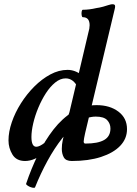

<svg xmlns="http://www.w3.org/2000/svg" viewBox="-20 -745 644 904"><path d="M145 137Q143 141 132 138.5Q121 136 111.5 130Q102 124 103 120Q127 49 159 -17Q191 -83 232 -135.5Q273 -188 323.5 -219Q374 -250 435 -250Q497 -250 537.5 -219.5Q578 -189 578 -137Q578 -92 546 -58.5Q514 -25 455.5 -6Q397 13 318 13Q290 13 280.5 -4Q271 -21 271 -44Q271 -55 272 -64Q273 -73 275 -83Q277 -93 280 -105L274 -108Q256 -87 235 -65.5Q214 -44 191 -26Q168 -8 144.5 2.5Q121 13 98 13Q57 13 38.5 -17.5Q20 -48 20 -84Q20 -124 35.5 -169.5Q51 -215 78.5 -258.5Q106 -302 141.5 -337.5Q177 -373 217 -394.5Q257 -416 298 -416Q333 -416 364 -392L346 -379L395 -587Q399 -601 400.5 -610Q402 -619 402 -626Q402 -664 370 -664Q366 -664 364.5 -673Q363 -682 364.5 -690.5Q366 -699 370 -699Q385 -699 401 -701Q417 -703 434 -707Q449 -709 465.5 -713.5Q482 -718 490 -721Q499 -724 503 -724.5Q507 -725 510 -725Q522 -725 522 -716Q522 -712 521.5 -709Q521 -706 520 -702L381 -119Q378 -105 376 -94.5Q374 -84 374 -79Q374 -74 376 -71.5Q378 -69 382 -69Q441 -69 470.5 -86Q500 -103 500 -140Q500 -163 484.5 -179.5Q469 -196 431 -196Q390 -196 350 -168.5Q310 -141 273 -94Q236 -47 203.5 12.5Q171 72 145 137ZM151 -54Q166 -54 190.5 -73Q215 -92 240.5 -119Q266 -146 284.5 -173.5Q303 -201 307 -217L343 -369L347 -332Q326 -376 289 -376Q264 -376 240 -356.5Q216 -337 196 -306Q176 -275 160.5 -238Q145 -201 136.5 -164.5Q128 -128 128 -100Q128 -54 151 -54Z"/></svg>

Font: Junicode VF
Style: Italic
Weight: 400
Italic angle: -11°
Designer: Peter S. Baker
Version: Version 2.209